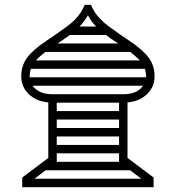

<svg xmlns="http://www.w3.org/2000/svg" viewBox="-20 -775 728 795"><path d="M357 -755Q364 -737 373.5 -723Q383 -709 396.5 -695Q410 -681 430 -666Q450 -651 479 -631L516 -606Q574 -567 597 -534.5Q620 -502 620 -459Q620 -415 588.5 -385Q557 -355 508 -351V-121L616 -40V0H72V-40L180 -121V-351Q131 -355 99.5 -385Q68 -415 68 -459Q68 -502 91 -534.5Q114 -567 172 -606L209 -631Q238 -651 258 -666Q278 -681 291.5 -695Q305 -709 314 -723Q323 -737 331 -755ZM103 -459V-455H585V-459Q585 -473 580 -490H108Q103 -477 103 -459ZM194 -385H494Q520 -385 540.5 -394Q561 -403 572 -420H115Q127 -403 147.5 -394Q168 -385 194 -385ZM123 -35H565L519 -70H169ZM129 -525H559Q551 -533 541.5 -541.5Q532 -550 520 -560H168Q155 -550 145.5 -541.5Q136 -533 129 -525ZM215 -245H473V-280H215ZM215 -315H473V-350H215ZM215 -105H473V-140H215ZM215 -175H473V-210H215ZM229 -602 218 -595H469L459 -602Q435 -617 419 -630H269ZM309 -665H378Q367 -676 359 -687.5Q351 -699 344 -712Q330 -686 309 -665Z"/></svg>

Font: IBM Plex Sans Arabic SmBld
Style: Regular
Weight: 600
Designer: Mike Abbink, Paul van der Laan, Pieter van Rosmalen, Wael Morcos, Khajak Apelian
Foundry: Bold Monday
Version: Version 1.005